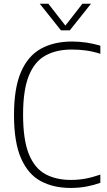

<svg xmlns="http://www.w3.org/2000/svg" viewBox="-20 -964 554 994"><path d="M345.5 9Q257 9 191.2 -26.2Q125.5 -61.5 89 -144.2Q52.5 -227 52.5 -369Q52.5 -507.5 88.5 -591Q124.5 -674.5 191.8 -711.8Q259 -749 353 -749Q427 -749 499.5 -727.5V-685.5Q460.5 -698 424.5 -702.8Q388.5 -707.5 351 -707.5Q271 -707.5 214.8 -676.2Q158.5 -645 129 -571.2Q99.5 -497.5 99.5 -371Q99.5 -240 129.5 -166.2Q159.5 -92.5 215 -62.5Q270.5 -32.5 346.5 -32.5Q385.5 -32.5 421.2 -39Q457 -45.5 499.5 -60V-17.5Q466 -5.5 427.5 1.8Q389 9 345.5 9ZM295.5 -807 186 -944.5H230.5L318.5 -831.5L406.5 -944.5H451L341.5 -807Z"/></svg>

Font: Encode Sans SemiCondensed SemiCondensed ExtraLight
Style: Regular
Weight: 200
Width: 4
Designer: Multiple Designers
Foundry: Impallari Type
Version: Version 3.000; ttfautohint (v1.8.3) -l 8 -r 50 -G 200 -x 14 